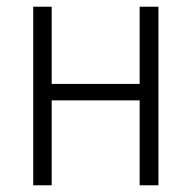

<svg xmlns="http://www.w3.org/2000/svg" viewBox="-20 -552 570 572"><path d="M79 0H134V-253H396V0H452V-532H396V-302H134V-532H79Z"/></svg>

Font: Noto Sans Mono Condensed Light
Style: Regular
Weight: 300
Width: 3
Designer: Monotype Design Team
Foundry: Monotype Imaging Inc.
Version: Version 2.014